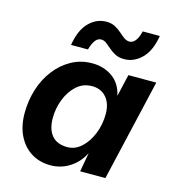

<svg xmlns="http://www.w3.org/2000/svg" viewBox="-108 -810 833 911"><g transform="rotate(15 308.5 -354.5)"><path d="M222 9Q169 9 128 -16Q87 -41 63.5 -88Q40 -135 40 -199Q40 -260 57.5 -316Q75 -372 108.5 -415.5Q142 -459 188 -484.5Q234 -510 290 -510Q346 -510 388.5 -480.5Q431 -451 444 -392L469 -500H606L490 0H366L383 -94Q359 -46 316 -18.5Q273 9 222 9ZM277 -95Q315 -95 346 -123.5Q377 -152 395 -197.5Q413 -243 413 -294Q413 -345 387 -375Q361 -405 317 -405Q273 -405 241.5 -376.5Q210 -348 192.5 -303.5Q175 -259 175 -211Q175 -156 200.5 -125.5Q226 -95 277 -95ZM565 -718Q553 -643 515 -605.5Q477 -568 429 -568Q403 -568 385 -577.5Q367 -587 353.5 -599Q340 -611 327.5 -620.5Q315 -630 301 -630Q284 -630 272 -613.5Q260 -597 252 -568H169Q181 -643 218 -680.5Q255 -718 304 -718Q328 -718 346 -708.5Q364 -699 378 -686.5Q392 -674 405 -664.5Q418 -655 432 -655Q449 -655 461.5 -671.5Q474 -688 481 -718Z"/></g></svg>

Font: Work Sans SemiBold
Style: Italic
Weight: 600
Italic angle: -13°
Designer: Wei Huang
Foundry: Wei Huang
Version: Version 2.012; ttfautohint (v1.8.3)